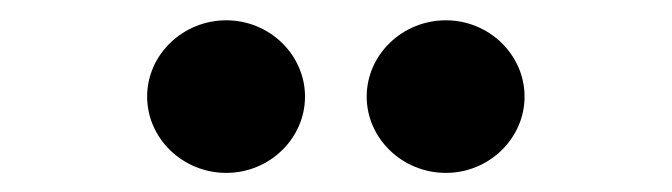

<svg xmlns="http://www.w3.org/2000/svg" viewBox="-20 -789 675 193"><path d="M428.2 -615.2C471.7 -615.2 507.3 -649.9 507.3 -691.9C507.3 -733.9 471.7 -768.6 428.2 -768.6C384.3 -768.6 348.6 -733.9 348.6 -691.9C348.6 -649.9 384.3 -615.2 428.2 -615.2ZM207.5 -615.2C251 -615.2 286.6 -649.9 286.6 -691.9C286.6 -733.9 251 -768.6 207.5 -768.6C163.6 -768.6 127.9 -733.9 127.9 -691.9C127.9 -649.9 163.6 -615.2 207.5 -615.2Z"/></svg>

Font: Inter ExtraBold
Style: Regular
Weight: 800
Designer: Rasmus Andersson
Foundry: rsms
Version: Version 4.001;git-9221beed3